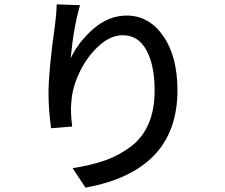

<svg xmlns="http://www.w3.org/2000/svg" viewBox="-20 -816 1040 887"><path d="M242.2 -795.9 349.6 -792Q319.3 -686.5 306.6 -546.9Q343.8 -625 413.6 -684.6Q483.4 -744.1 565.4 -744.1Q668 -744.1 733.9 -649.9Q799.8 -555.7 799.8 -398.4Q799.8 -26.4 375 50.8L315.4 -39.1Q403.3 -52.7 467.3 -75.7Q531.2 -98.6 585 -139.2Q638.7 -179.7 666.5 -244.6Q694.3 -309.6 694.3 -398.4Q694.3 -515.6 656.2 -584.5Q618.2 -653.3 547.9 -653.3Q490.2 -653.3 435.5 -603Q380.9 -552.7 347.2 -481.4Q313.5 -410.2 309.6 -344.7Q304.7 -302.7 313.5 -231.4L215.8 -223.6Q204.1 -312.5 204.1 -383.8Q204.1 -489.3 234.4 -703.1Q241.2 -757.8 242.2 -795.9Z"/></svg>

Font: Gen Shin Gothic Monospace Medium
Style: Regular
Weight: 500
Designer: [Source Han Sans]
Ryoko NISHIZUKA  (kana & ideographs); Paul D. Hunt (Latin, Greek & Cyrillic); Wenlong ZHANG  (bopomofo
Version: Version 1.002.20150607